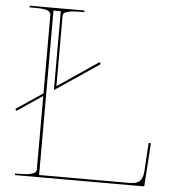

<svg xmlns="http://www.w3.org/2000/svg" viewBox="-54 -809 772 858"><g transform="rotate(5 332.5 -380.0)"><path d="M44.9 0V-7.3H64.9Q97.2 -7.3 114.5 -11.7Q131.8 -16.1 136 -21.5Q140.1 -26.9 140.1 -35.2V-363.3L25.9 -286.6L20.5 -294.4L140.1 -375V-726.6Q140.1 -739.7 125.5 -746.1Q110.8 -752.4 64.9 -752.4H44.9V-759.8H290V-752.4H270Q237.8 -752.4 220.5 -748.3Q203.1 -744.1 199 -739Q194.8 -733.9 194.8 -725.1V-412.1L374.5 -533.7Q378.9 -537.1 381.3 -532.2Q383.8 -527.8 379.9 -524.9Q347.2 -502.9 282.5 -459.2Q217.8 -415.5 185.1 -393.6V-747.6H152.3V-9.8H556.2Q589.8 -9.8 603.5 -22.9Q617.2 -36.1 619.6 -68.4L627.4 -195.3L637.7 -194.3L625 -4.4Q625 0 620.1 0Z"/></g></svg>

Font: ZnikomitNo25
Style: Regular
Weight: 100
Designer: gluk
Foundry: gluk
Version: Version 0.56